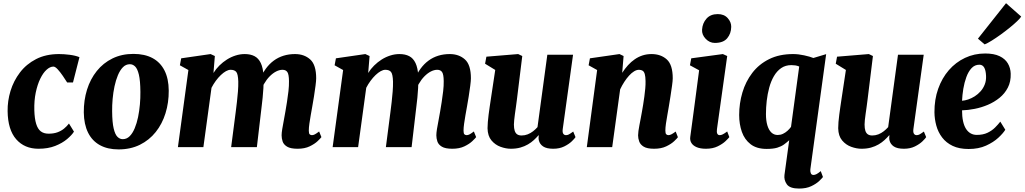

<svg xmlns="http://www.w3.org/2000/svg" viewBox="-20 -898 6254 1172"><path d="M215 10Q129.5 10 78.8 -48Q28 -106 26.5 -219.5Q25.5 -281.5 44.2 -343Q63 -404.5 101.8 -455.5Q140.5 -506.5 200.2 -537.2Q260 -568 340.5 -568Q370.5 -568 405.8 -563.5Q441 -559 465 -549L425.5 -394.5H390Q379 -412 363.5 -434.8Q348 -457.5 332.5 -474.5Q317 -491.5 306 -491.5Q285.5 -491.5 264.2 -472.2Q243 -453 225.8 -417.5Q208.5 -382 198.2 -333Q188 -284 189.5 -225Q191 -173.5 200.8 -142Q210.5 -110.5 229 -96.2Q247.5 -82 276.5 -82Q308 -82 331 -90.5Q354 -99 371 -113Q388 -127 401 -144L431.5 -94.5Q418.5 -73.5 389.5 -49Q360.5 -24.5 316.8 -7.2Q273 10 215 10Z M794.5 -569Q863 -569 910.8 -543.5Q958.5 -518 984 -468Q1009.5 -418 1010 -345Q1010.5 -271.5 990.2 -206.5Q970 -141.5 930.5 -92Q891 -42.5 833.8 -14.2Q776.5 14 703.5 14Q637 14 589.8 -12Q542.5 -38 517.5 -88.5Q492.5 -139 491.5 -212Q491 -286 511.2 -350.8Q531.5 -415.5 570.8 -464.5Q610 -513.5 666.5 -541.2Q723 -569 794.5 -569ZM773 -506Q748.5 -506 730.5 -487.8Q712.5 -469.5 699.8 -439Q687 -408.5 679 -371Q671 -333.5 667.5 -294Q664 -254.5 664.5 -219Q665 -151 673.8 -114Q682.5 -77 697 -62.8Q711.5 -48.5 729 -48.5Q753.5 -48.5 771.5 -66.5Q789.5 -84.5 802.2 -115Q815 -145.5 822.8 -183.2Q830.5 -221 834 -260.8Q837.5 -300.5 837 -337Q836.5 -405.5 827.8 -442Q819 -478.5 804.8 -492.2Q790.5 -506 773 -506Z M1291.5 -556 1283 -452.5Q1298 -477 1319.2 -498Q1340.5 -519 1365.5 -534.8Q1390.5 -550.5 1418 -559.2Q1445.5 -568 1474 -568Q1509 -568 1533.5 -555.2Q1558 -542.5 1572 -513Q1586 -483.5 1589 -433Q1589.5 -424.5 1589.5 -415.2Q1589.5 -406 1588.8 -396Q1588 -386 1587 -375.5L1565.5 -409.5Q1581 -449 1602.5 -478.5Q1624 -508 1651.2 -528Q1678.5 -548 1711 -558Q1743.5 -568 1781 -568Q1837 -568 1873.5 -535.2Q1910 -502.5 1910 -420Q1910 -405.5 1906 -374.5Q1902 -343.5 1896.5 -308.8Q1891 -274 1886 -247Q1881.5 -222 1876.8 -195Q1872 -168 1868.5 -143.2Q1865 -118.5 1865 -100.5Q1865 -82.5 1870.8 -77.8Q1876.5 -73 1884 -73Q1892.5 -73 1901.8 -77.8Q1911 -82.5 1928 -95.5L1942 -61Q1936.5 -53.5 1918.8 -36.5Q1901 -19.5 1870.5 -4.8Q1840 10 1796.5 10Q1753.5 10 1732.5 -2.8Q1711.5 -15.5 1705.2 -34.5Q1699 -53.5 1699 -72Q1699 -86.5 1702.8 -110Q1706.5 -133.5 1712 -161.2Q1717.5 -189 1722 -216.5Q1726.5 -243 1731.8 -275.8Q1737 -308.5 1740.8 -341.8Q1744.5 -375 1744 -403.5Q1743.5 -444.5 1734 -458.2Q1724.5 -472 1704.5 -472Q1686 -472 1665.8 -461.8Q1645.5 -451.5 1626.2 -432Q1607 -412.5 1591.2 -385Q1575.5 -357.5 1566 -323L1589.5 -411.5Q1589.5 -388.5 1587.8 -359.8Q1586 -331 1583.2 -301.8Q1580.5 -272.5 1577 -247L1548 0H1391L1419 -216Q1422.5 -243.5 1426.2 -275.5Q1430 -307.5 1432.5 -340Q1435 -372.5 1434.5 -400.5Q1433 -446.5 1422 -459.2Q1411 -472 1387.5 -472Q1374.5 -472 1359.2 -463.5Q1344 -455 1328 -439.8Q1312 -424.5 1297.2 -404.5Q1282.5 -384.5 1271 -362L1221.5 0H1066L1130 -470.5L1078 -499.5L1086 -542L1265.5 -568Z M2236 -556 2227.5 -452.5Q2242.5 -477 2263.8 -498Q2285 -519 2310 -534.8Q2335 -550.5 2362.5 -559.2Q2390 -568 2418.5 -568Q2453.5 -568 2478 -555.2Q2502.5 -542.5 2516.5 -513Q2530.5 -483.5 2533.5 -433Q2534 -424.5 2534 -415.2Q2534 -406 2533.2 -396Q2532.5 -386 2531.5 -375.5L2510 -409.5Q2525.5 -449 2547 -478.5Q2568.5 -508 2595.8 -528Q2623 -548 2655.5 -558Q2688 -568 2725.5 -568Q2781.5 -568 2818 -535.2Q2854.5 -502.5 2854.5 -420Q2854.5 -405.5 2850.5 -374.5Q2846.5 -343.5 2841 -308.8Q2835.5 -274 2830.5 -247Q2826 -222 2821.2 -195Q2816.5 -168 2813 -143.2Q2809.5 -118.5 2809.5 -100.5Q2809.5 -82.5 2815.2 -77.8Q2821 -73 2828.5 -73Q2837 -73 2846.2 -77.8Q2855.5 -82.5 2872.5 -95.5L2886.5 -61Q2881 -53.5 2863.2 -36.5Q2845.5 -19.5 2815 -4.8Q2784.5 10 2741 10Q2698 10 2677 -2.8Q2656 -15.5 2649.8 -34.5Q2643.5 -53.5 2643.5 -72Q2643.5 -86.5 2647.2 -110Q2651 -133.5 2656.5 -161.2Q2662 -189 2666.5 -216.5Q2671 -243 2676.2 -275.8Q2681.5 -308.5 2685.2 -341.8Q2689 -375 2688.5 -403.5Q2688 -444.5 2678.5 -458.2Q2669 -472 2649 -472Q2630.5 -472 2610.2 -461.8Q2590 -451.5 2570.8 -432Q2551.5 -412.5 2535.8 -385Q2520 -357.5 2510.5 -323L2534 -411.5Q2534 -388.5 2532.2 -359.8Q2530.5 -331 2527.8 -301.8Q2525 -272.5 2521.5 -247L2492.5 0H2335.5L2363.5 -216Q2367 -243.5 2370.8 -275.5Q2374.5 -307.5 2377 -340Q2379.5 -372.5 2379 -400.5Q2377.5 -446.5 2366.5 -459.2Q2355.5 -472 2332 -472Q2319 -472 2303.8 -463.5Q2288.5 -455 2272.5 -439.8Q2256.5 -424.5 2241.8 -404.5Q2227 -384.5 2215.5 -362L2166 0H2010.5L2074.5 -470.5L2022.5 -499.5L2030.5 -542L2210 -568Z M3098 10Q3068 10 3035.5 -1.8Q3003 -13.5 2980 -40.8Q2957 -68 2956 -115Q2956 -132.5 2957.8 -153.5Q2959.5 -174.5 2962.5 -197.8Q2965.5 -221 2969 -245Q2972.5 -269 2976 -292L3003 -471L2941 -509L2949 -552L3143 -568L3168 -556L3135 -288Q3132.5 -266.5 3129.2 -244.5Q3126 -222.5 3123.2 -202.2Q3120.5 -182 3118.8 -165.5Q3117 -149 3117 -138Q3117 -114 3122 -99.2Q3127 -84.5 3137.2 -77.8Q3147.5 -71 3164 -71Q3183.5 -71 3201.2 -78Q3219 -85 3234 -96.8Q3249 -108.5 3261 -122L3321 -564H3478L3415 -110Q3412.5 -90.5 3418.2 -81.8Q3424 -73 3435 -73Q3443.5 -73 3452 -77.2Q3460.5 -81.5 3479 -95L3493 -61Q3488 -52.5 3470.5 -35.5Q3453 -18.5 3424.2 -4.2Q3395.5 10 3357 10Q3316.5 10 3295.5 -4Q3274.5 -18 3269 -42Q3268.5 -45 3268 -48.5Q3267.5 -52 3267.5 -55.8Q3267.5 -59.5 3268 -63.5Q3268.5 -67.5 3269 -71L3267 -72Q3254.5 -57.5 3238.8 -43Q3223 -28.5 3202.5 -16.5Q3182 -4.5 3156.2 2.8Q3130.5 10 3098 10Z M3778 -453.5Q3794.5 -479 3813.5 -500Q3832.5 -521 3854.8 -536.2Q3877 -551.5 3902.5 -559.8Q3928 -568 3957 -568Q4014 -568 4050.2 -535.2Q4086.5 -502.5 4086.5 -420Q4086.5 -405.5 4082.2 -374.5Q4078 -343.5 4072.5 -308.8Q4067 -274 4062.5 -247Q4058.5 -222 4053.5 -195Q4048.5 -168 4045 -143.2Q4041.5 -118.5 4041.5 -100.5Q4041.5 -82.5 4047.5 -77.8Q4053.5 -73 4060 -73Q4068.5 -73 4078 -77.8Q4087.5 -82.5 4104.5 -95L4118 -60.5Q4113 -53 4095 -36Q4077 -19 4046.5 -4.5Q4016 10 3972.5 10Q3930 10 3909.2 -2.8Q3888.5 -15.5 3881.8 -34.5Q3875 -53.5 3875 -72Q3875 -83 3877.2 -99Q3879.5 -115 3883.2 -134.5Q3887 -154 3891 -175Q3895 -196 3898.5 -216Q3902 -236 3906 -259.8Q3910 -283.5 3913.2 -308.5Q3916.5 -333.5 3918.8 -357.8Q3921 -382 3920.5 -403.5Q3920 -431 3915.8 -445.8Q3911.5 -460.5 3902.8 -466.2Q3894 -472 3880.5 -472Q3866 -472 3850.5 -462.5Q3835 -453 3820 -436.5Q3805 -420 3791 -398.5Q3777 -377 3765.5 -352.5L3717 0H3562L3625 -470.5L3573 -499.5L3581 -542L3761.5 -568L3786.5 -556Z M4289 10Q4255 10 4232.8 0.5Q4210.5 -9 4200.5 -25.2Q4190.5 -41.5 4193.5 -62.5Q4196.5 -86 4200.8 -116.8Q4205 -147.5 4210 -185.2Q4215 -223 4221 -267.5Q4227 -312 4233.5 -362.5Q4240 -413 4247.5 -469L4191.5 -499.5L4199.5 -542L4392.5 -568L4419 -556L4356.5 -110Q4354 -92 4358.2 -82.5Q4362.5 -73 4373.5 -73Q4382 -73 4392 -78Q4402 -83 4419 -95.5L4432 -61Q4426.5 -53.5 4408.8 -36.5Q4391 -19.5 4361 -4.8Q4331 10 4289 10ZM4343.5 -636Q4311.5 -636 4287.5 -661.2Q4263.5 -686.5 4265.5 -717Q4268 -756.5 4292.5 -784.2Q4317 -812 4361.5 -812Q4400 -812 4422 -787.5Q4444 -763 4443.5 -734Q4443 -693.5 4419.2 -664.8Q4395.5 -636 4343.5 -636Z M4926.5 135.5Q4925 148 4929.2 159Q4933.5 170 4945.5 170Q4954 170 4964.2 164.8Q4974.5 159.5 4990 146.5L5003.5 182.5Q4998.5 189.5 4980.5 206.8Q4962.5 224 4932 238.5Q4901.5 253 4858 253Q4801 253 4782.8 226.8Q4764.5 200.5 4768.5 170L4797.5 -42Q4782.5 -28.5 4765.8 -16.2Q4749 -4 4724.5 3.5Q4700 11 4660 11Q4599 11 4562 -17.5Q4525 -46 4508.5 -93Q4492 -140 4492 -196Q4492 -267 4511.8 -333.5Q4531.5 -400 4572 -453Q4612.5 -506 4674.8 -537Q4737 -568 4821.5 -568Q4853.5 -568 4888.8 -560.2Q4924 -552.5 4945 -544L5023 -567.5ZM4858.5 -492Q4847 -497 4835 -498.8Q4823 -500.5 4810.5 -500.5Q4774.5 -500.5 4748.2 -482.2Q4722 -464 4704 -433Q4686 -402 4675.5 -363.2Q4665 -324.5 4660.2 -282.8Q4655.5 -241 4655.5 -202Q4655.5 -162 4664 -133.2Q4672.5 -104.5 4688.5 -89.2Q4704.5 -74 4727 -74Q4744 -74 4759 -81Q4774 -88 4786.8 -99.5Q4799.5 -111 4808.5 -123.5Z M5238.5 10Q5208.5 10 5176 -1.8Q5143.5 -13.5 5120.5 -40.8Q5097.5 -68 5096.5 -115Q5096.5 -132.5 5098.2 -153.5Q5100 -174.5 5103 -197.8Q5106 -221 5109.5 -245Q5113 -269 5116.5 -292L5143.5 -471L5081.5 -509L5089.5 -552L5283.5 -568L5308.5 -556L5275.5 -288Q5273 -266.5 5269.8 -244.5Q5266.5 -222.5 5263.8 -202.2Q5261 -182 5259.2 -165.5Q5257.5 -149 5257.5 -138Q5257.5 -114 5262.5 -99.2Q5267.5 -84.5 5277.8 -77.8Q5288 -71 5304.5 -71Q5324 -71 5341.8 -78Q5359.5 -85 5374.5 -96.8Q5389.5 -108.5 5401.5 -122L5461.5 -564H5618.5L5555.5 -110Q5553 -90.5 5558.8 -81.8Q5564.5 -73 5575.5 -73Q5584 -73 5592.5 -77.2Q5601 -81.5 5619.5 -95L5633.5 -61Q5628.5 -52.5 5611 -35.5Q5593.5 -18.5 5564.8 -4.2Q5536 10 5497.5 10Q5457 10 5436 -4Q5415 -18 5409.5 -42Q5409 -45 5408.5 -48.5Q5408 -52 5408 -55.8Q5408 -59.5 5408.5 -63.5Q5409 -67.5 5409.5 -71L5407.5 -72Q5395 -57.5 5379.2 -43Q5363.5 -28.5 5343 -16.5Q5322.5 -4.5 5296.8 2.8Q5271 10 5238.5 10Z M6116.5 -106Q6103.5 -84.5 6073.8 -57Q6044 -29.5 5998.8 -9Q5953.5 11.5 5892.5 11.5Q5835 11.5 5795.2 -7.5Q5755.5 -26.5 5731 -58.8Q5706.5 -91 5695.5 -131Q5684.5 -171 5684 -212.5Q5683.5 -290.5 5706.8 -356Q5730 -421.5 5772 -469.8Q5814 -518 5870.8 -544.8Q5927.5 -571.5 5993.5 -571.5Q6047.5 -571.5 6081.5 -555.2Q6115.5 -539 6132 -511Q6148.5 -483 6149.5 -448.5Q6151 -400 6132.2 -363.5Q6113.5 -327 6081.5 -301Q6049.5 -275 6010 -258.2Q5970.5 -241.5 5929.5 -233.5Q5888.5 -225.5 5852.5 -224.5Q5852.5 -187 5858.5 -159Q5864.5 -131 5876.2 -112.2Q5888 -93.5 5904.8 -84Q5921.5 -74.5 5942.5 -74.5Q5980.5 -74.5 6007.8 -87.5Q6035 -100.5 6054 -119.5Q6073 -138.5 6086 -155.5ZM5958.5 -503Q5930 -503 5910.5 -482Q5891 -461 5878.8 -427.5Q5866.5 -394 5860.2 -355.8Q5854 -317.5 5852.5 -283Q5869.5 -284 5889.8 -290.8Q5910 -297.5 5929.8 -310Q5949.5 -322.5 5965.8 -340.8Q5982 -359 5991.2 -382.8Q6000.5 -406.5 5999 -435.5Q5997.5 -469 5987.5 -486Q5977.5 -503 5958.5 -503ZM5949.5 -662 6121 -878.5 6213.5 -797Q6208 -787 6189.2 -769Q6170.5 -751 6144 -729.5Q6117.5 -708 6088.8 -687.2Q6060 -666.5 6034 -650.2Q6008 -634 5990.5 -627Z"/></svg>

Font: Merriweather Light 18pt Black
Style: Italic
Weight: 900
Italic angle: -7.8°
Version: Version 2.101